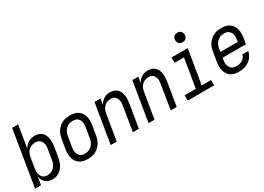

<svg xmlns="http://www.w3.org/2000/svg" viewBox="-12 -1463 3024 2198"><g transform="rotate(-30 1500.0 -363.5)"><path d="M238 8Q213 8 189.5 1Q166 -6 148 -21.5Q130 -37 119 -58.5Q108 -80 104 -105L87 0H8L129 -735H208L160 -440Q171 -460 186 -477Q201 -494 220.5 -506Q240 -518 261.5 -523Q283 -528 304 -528Q331 -528 356 -520.5Q381 -513 399 -496Q417 -479 427 -455.5Q437 -432 441 -406.5Q445 -381 443.5 -354Q442 -327 438 -301L418 -181Q414 -158 407.5 -135.5Q401 -113 390 -91.5Q379 -70 363.5 -51Q348 -32 327.5 -18Q307 -4 284 2Q261 8 238 8ZM208 -62Q224 -62 240.5 -65.5Q257 -69 272 -78Q287 -87 299 -100Q311 -113 320 -128.5Q329 -144 333.5 -160Q338 -176 340 -192L360 -312Q363 -329 364.5 -346.5Q366 -364 363 -380.5Q360 -397 353 -412Q346 -427 334.5 -437.5Q323 -448 307 -453Q291 -458 274 -458Q251 -458 226.5 -450Q202 -442 184 -424.5Q166 -407 156 -383.5Q146 -360 143 -337L123 -217Q120 -199 118.5 -181Q117 -163 119 -146Q121 -129 127.5 -113Q134 -97 145.5 -85Q157 -73 173.5 -67.5Q190 -62 208 -62Z M703 8Q674 8 646.5 2Q619 -4 596.5 -19Q574 -34 559 -56.5Q544 -79 537.5 -106Q531 -133 531 -161.5Q531 -190 536 -219L556 -339Q560 -364 568 -389Q576 -414 591 -436.5Q606 -459 626 -477.5Q646 -496 670 -507.5Q694 -519 719.5 -523.5Q745 -528 770 -528Q799 -528 826.5 -522Q854 -516 876.5 -501Q899 -486 914.5 -463.5Q930 -441 936.5 -414Q943 -387 942.5 -358.5Q942 -330 938 -301L918 -181Q914 -156 905.5 -131Q897 -106 882.5 -83.5Q868 -61 848 -42.5Q828 -24 804 -12.5Q780 -1 754 3.5Q728 8 703 8ZM704 -62Q720 -62 737 -65.5Q754 -69 769.5 -77.5Q785 -86 797.5 -99Q810 -112 819 -127.5Q828 -143 833 -159.5Q838 -176 840 -192L860 -312Q863 -330 864 -347.5Q865 -365 862.5 -381.5Q860 -398 852.5 -413Q845 -428 832.5 -438.5Q820 -449 804 -453.5Q788 -458 770 -458Q754 -458 736.5 -454.5Q719 -451 704 -442.5Q689 -434 676 -421Q663 -408 654 -392.5Q645 -377 640.5 -360.5Q636 -344 633 -328L613 -208Q610 -190 609 -172.5Q608 -155 611 -138.5Q614 -122 621.5 -107Q629 -92 641 -81.5Q653 -71 669.5 -66.5Q686 -62 704 -62Z M1008 0 1094 -520H1173L1160 -442Q1170 -461 1185 -477.5Q1200 -494 1218.5 -506Q1237 -518 1258.5 -523Q1280 -528 1300 -528Q1327 -528 1351 -520Q1375 -512 1393 -495Q1411 -478 1420.5 -454.5Q1430 -431 1433.5 -405.5Q1437 -380 1435.5 -353.5Q1434 -327 1430 -301L1380 0H1301L1352 -312Q1355 -329 1356.5 -346Q1358 -363 1355.5 -379.5Q1353 -396 1346.5 -411Q1340 -426 1329 -437Q1318 -448 1302.5 -453Q1287 -458 1270 -458Q1247 -458 1223.5 -449.5Q1200 -441 1182.5 -423Q1165 -405 1155.5 -382.5Q1146 -360 1143 -337L1087 0Z M1508 0 1594 -520H1673L1660 -442Q1670 -461 1685 -477.5Q1700 -494 1718.5 -506Q1737 -518 1758.5 -523Q1780 -528 1800 -528Q1827 -528 1851 -520Q1875 -512 1893 -495Q1911 -478 1920.5 -454.5Q1930 -431 1933.5 -405.5Q1937 -380 1935.5 -353.5Q1934 -327 1930 -301L1880 0H1801L1852 -312Q1855 -329 1856.5 -346Q1858 -363 1855.5 -379.5Q1853 -396 1846.5 -411Q1840 -426 1829 -437Q1818 -448 1802.5 -453Q1787 -458 1770 -458Q1747 -458 1723.5 -449.5Q1700 -441 1682.5 -423Q1665 -405 1655.5 -382.5Q1646 -360 1643 -337L1587 0Z M2376 0H2026L2025 -70H2173L2236 -450H2112V-520H2326L2251 -70H2375ZM2309 -608Q2295 -608 2281 -613Q2267 -618 2259 -629Q2251 -640 2248.5 -655Q2246 -670 2248 -685Q2250 -695 2255.5 -705Q2261 -715 2269.5 -721.5Q2278 -728 2288.5 -730.5Q2299 -733 2310 -733Q2324 -733 2338 -727.5Q2352 -722 2360.5 -711Q2369 -700 2371.5 -685Q2374 -670 2371 -655Q2369 -645 2363.5 -635Q2358 -625 2349.5 -618.5Q2341 -612 2330.5 -610Q2320 -608 2309 -608Z M2701 8Q2672 8 2644.5 2Q2617 -4 2595 -19Q2573 -34 2558.5 -57Q2544 -80 2537 -106.5Q2530 -133 2530.5 -161.5Q2531 -190 2536 -219L2556 -339Q2560 -364 2568 -389Q2576 -414 2590.5 -436.5Q2605 -459 2625.5 -477Q2646 -495 2670 -507Q2694 -519 2719.5 -523.5Q2745 -528 2769 -528Q2798 -528 2826 -522Q2854 -516 2876.5 -501Q2899 -486 2914.5 -463.5Q2930 -441 2936.5 -414Q2943 -387 2942.5 -358.5Q2942 -330 2938 -301L2925 -225H2616L2613 -208Q2610 -190 2609 -172.5Q2608 -155 2611.5 -138Q2615 -121 2623 -106.5Q2631 -92 2643.5 -81.5Q2656 -71 2672.5 -66.5Q2689 -62 2707 -62Q2727 -62 2746.5 -66Q2766 -70 2784.5 -80.5Q2803 -91 2816 -108.5Q2829 -126 2832 -145H2910Q2905 -123 2895 -101.5Q2885 -80 2869.5 -61.5Q2854 -43 2833.5 -29Q2813 -15 2791 -6.5Q2769 2 2746 5Q2723 8 2701 8ZM2858 -295 2860 -312Q2863 -330 2864 -347.5Q2865 -365 2862.5 -381.5Q2860 -398 2852.5 -413Q2845 -428 2832.5 -438.5Q2820 -449 2804 -453.5Q2788 -458 2770 -458Q2754 -458 2736.5 -454.5Q2719 -451 2704 -442.5Q2689 -434 2676 -421Q2663 -408 2654 -392.5Q2645 -377 2640.5 -360.5Q2636 -344 2633 -328L2628 -295Z"/></g></svg>

Font: Iosevka Term Oblique
Style: Regular
Weight: 400
Italic angle: -9°
Monospace: yes
Designer: Belleve Invis
Foundry: Belleve Invis
Version: Version 31.4.0